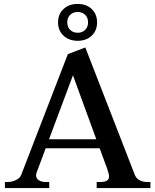

<svg xmlns="http://www.w3.org/2000/svg" viewBox="-20 -959 792 979"><path d="M276 -845Q276 -887 304 -913Q332 -939 376 -939Q420 -939 447.5 -913Q475 -887 475 -845Q475 -803 447.5 -777Q420 -751 376 -751Q332 -751 304 -777Q276 -803 276 -845ZM323 -845Q323 -821 338 -806.5Q353 -792 376 -792Q399 -792 414 -806.5Q429 -821 429 -845Q429 -869 414 -883.5Q399 -898 376 -898Q353 -898 338 -883.5Q323 -869 323 -845ZM747 -31V0H473V-31H491Q515 -31 525.5 -38Q536 -45 536 -59Q536 -72 526 -100L488 -203H213L167 -80Q164 -71 164 -65Q164 -49 178 -40Q192 -31 212 -31H231V0H5V-31H20Q41 -31 61.5 -41Q82 -51 88 -67L326 -683L415 -717L668 -66Q675 -49 692 -40Q709 -31 728 -31ZM471 -249 352 -575 230 -249Z"/></svg>

Font: Taviraj Medium
Style: Regular
Weight: 500
Designer: Katatrad Team
Foundry: CadsonDemak
Version: Version 1.001